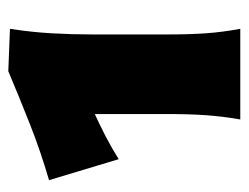

<svg xmlns="http://www.w3.org/2000/svg" viewBox="-87 -849 585 451"><g transform="rotate(-90 205.5 -623.5)"><path d="M150.4 -351.6Q157.7 -393.6 160.4 -432.4Q163.1 -471.2 163.1 -521V-693.4Q137.7 -681.6 111.1 -668Q84.5 -654.3 57.1 -637.2L7.8 -800.8Q76.2 -820.8 138.7 -845.5Q201.2 -870.1 263.7 -896.5L363.3 -892.6Q355.5 -842.3 352.8 -794.9Q350.1 -747.6 350.1 -699.7V-521Q350.1 -471.2 352.8 -432.4Q355.5 -393.6 363.3 -351.6Z"/></g></svg>

Font: Pinar DS1 Black
Style: Regular
Weight: 900
Designer: Amin Abedi
Version: Version 3.000